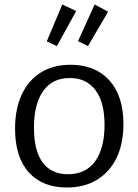

<svg xmlns="http://www.w3.org/2000/svg" viewBox="-20 -825 615 854"><path d="M294 -537Q403 -537 466 -468Q529 -399 529 -273Q529 -187 499 -124Q469 -61 412.5 -26Q356 9 277 9Q169 9 108 -58.5Q47 -126 47 -253Q47 -340 76.5 -404Q106 -468 161.5 -502.5Q217 -537 294 -537ZM290 -478Q213 -478 172 -420Q131 -362 131 -257Q131 -154 170 -102Q209 -50 282 -50Q362 -50 403.5 -108Q445 -166 445 -269Q445 -371 404.5 -424.5Q364 -478 290 -478ZM371 -620 327 -642 401 -805 461 -773ZM233 -620 188 -641 257 -805 319 -776Z"/></svg>

Font: Bitter
Style: Regular
Weight: 400
Designer: Sol Matas, and Bitter project Authors
Foundry: Sol Matas
Version: Version 2.001